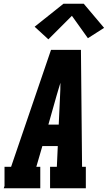

<svg xmlns="http://www.w3.org/2000/svg" viewBox="-35 -1000 573 1020"><path d="M-15 0 -11 -12V-114H24L236 -735H395L401 -114H421V0H231V-114H267L272 -224H190L158 -114H179V0ZM277 -338 284 -490Q285 -507 285.5 -524.5Q286 -542 286 -560Q281 -543 275.5 -525.5Q270 -508 265 -490L222 -338ZM222 -791 149 -858 302 -980H410L518 -852L432 -797L347 -916Z"/></svg>

Font: Iosevka Slab Heavy Oblique
Style: Regular
Weight: 900
Italic angle: -9°
Monospace: yes
Designer: Belleve Invis
Foundry: Belleve Invis
Version: Version 11.1.1; ttfautohint (v1.8.3)